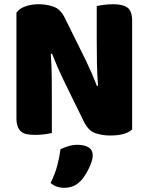

<svg xmlns="http://www.w3.org/2000/svg" viewBox="-20 -635 705 911"><path d="M607 -21Q593 -7 566.5 0.5Q540 8 503 8Q466 8 433 -3Q400 -14 379 -56L280 -258Q265 -289 253 -316.5Q241 -344 227 -380L221 -379Q225 -325 225.5 -269Q226 -213 226 -159V-4Q215 -1 192.5 2Q170 5 148 5Q126 5 109 2Q92 -1 81 -10Q70 -19 64 -34.5Q58 -50 58 -75V-575Q72 -595 101 -605Q130 -615 163 -615Q200 -615 233.5 -603.5Q267 -592 287 -551L387 -349Q402 -318 414 -290.5Q426 -263 440 -227L445 -228Q441 -282 440 -336Q439 -390 439 -444V-606Q450 -609 472.5 -612Q495 -615 517 -615Q561 -615 584 -599.5Q607 -584 607 -535ZM363 223Q346 241 326.5 248.5Q307 256 284 256Q246 256 220 233Q241 191 251.5 151.5Q262 112 267 73Q283 65 304.5 58.5Q326 52 348 52Q380 52 400 64Q420 76 420 104Q420 116 414.5 132.5Q409 149 401 165.5Q393 182 383 197.5Q373 213 363 223Z"/></svg>

Font: Baloo Bhaina
Style: Regular
Weight: 400
Designer: Manish Minz, Shuchita Grover and Ek Type
Foundry: Ek Type
Version: Version 1.443;PS 1.000;hotconv 16.6.51;makeotf.lib2.5.65220;